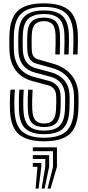

<svg xmlns="http://www.w3.org/2000/svg" viewBox="-20 -829 522 1139"><path d="M241.5 -75.5Q193 -75.5 170.1 -99.2Q147.2 -123 145 -180Q144 -209 144.6 -240.8Q145.2 -272.5 147.2 -297.2H173.5Q171.8 -272.5 171 -243Q170.2 -213.5 171.5 -180.5Q173 -134.8 189.8 -115.6Q206.5 -96.5 241.5 -96.5Q277.5 -96.5 294 -116.2Q310.5 -136 312.5 -181Q313.8 -209.2 313.9 -225.5Q314 -241.8 313.2 -259.2Q311.2 -311 265.2 -323.2L174 -347.5Q109 -364.8 73.5 -411.2Q38 -457.8 36 -534Q34.5 -581.2 36 -625Q40 -724 87.9 -766.6Q135.8 -809.2 241.2 -809.2Q341.8 -809.2 389.8 -767.8Q437.8 -726.2 441.8 -624.8Q442.5 -604.5 442 -569.1Q441.5 -533.8 440 -505.8H413.5Q415 -533.2 415.5 -567.6Q416 -602 415.2 -623.8Q411.8 -712.2 371.1 -750.1Q330.5 -788 241.2 -788Q150.8 -788 108.4 -750.6Q66 -713.2 62.5 -624Q61.8 -599.8 61.8 -578.4Q61.8 -557 62.2 -534.8Q66.2 -403.8 180 -373.2L271 -348.8Q302.5 -340.2 320.4 -318.5Q338.2 -296.8 339.8 -260.2Q340.5 -241 340.2 -223.4Q340 -205.8 339 -180.2Q336.5 -124.2 314 -99.9Q291.5 -75.5 241.5 -75.5ZM241.5 -33Q166.5 -33 130.9 -65.9Q95.2 -98.8 92.2 -178Q91.2 -207 91.9 -242Q92.5 -277 95 -297.2H121.2Q119 -275.5 118.2 -242.8Q117.5 -210 118.8 -178.8Q121.2 -111.5 150 -82.9Q178.8 -54.2 241.5 -54.2Q306.5 -54.2 334.6 -84Q362.8 -113.8 365.2 -179.2Q366.2 -201.5 366.6 -220.5Q367 -239.5 366.2 -261Q362.8 -351.8 276.5 -374.8L185.8 -398.8Q144.5 -409.8 117.5 -441.6Q90.5 -473.5 88.8 -535.8Q88 -561.2 88.1 -580.6Q88.2 -600 89 -623.5Q92 -701.5 128 -734.2Q164 -767 241.2 -767Q317.2 -767 351.5 -733.5Q385.8 -700 388.8 -622.8Q389.5 -602.2 389 -568.2Q388.5 -534.2 387 -505.8H360.8Q362 -535.5 362.5 -568.6Q363 -601.8 362.2 -622Q359.8 -689.8 330.8 -717.8Q301.8 -745.8 241.2 -745.8Q179.8 -745.8 148.9 -718.6Q118 -691.5 115.5 -623Q114.5 -598.5 114.6 -578.8Q114.8 -559 115.2 -536.5Q116.5 -488.8 136.1 -461.4Q155.8 -434 191.8 -424.5L282 -400.2Q330.2 -387.2 360.4 -353.8Q390.5 -320.2 392.8 -262.2Q393.5 -241.2 393.2 -223Q393 -204.8 391.8 -178.2Q388.8 -101.2 354.1 -67.1Q319.5 -33 241.5 -33ZM241.5 9.2Q140 9.2 91.6 -32.6Q43.2 -74.5 39.2 -176Q38.8 -192.5 38.6 -215.8Q38.5 -239 39.4 -261.2Q40.2 -283.5 42.8 -297.2H69Q66.2 -281.2 65.4 -246.2Q64.5 -211.2 65.8 -177Q69 -86.5 111.2 -49.2Q153.5 -12 241.5 -12Q332.5 -12 373.5 -50.4Q414.5 -88.8 418.2 -177Q419 -199.2 419.5 -219.4Q420 -239.5 419 -263.2Q416.5 -328 382.4 -368.8Q348.2 -409.5 287.5 -426.2L197.8 -451Q171 -458.2 156.9 -478.9Q142.8 -499.5 141.8 -537.2Q141 -561.2 141.1 -579.9Q141.2 -598.5 142 -622.2Q143.8 -676.5 167.1 -700.5Q190.5 -724.5 241.2 -724.5Q288.5 -724.5 311.1 -701.1Q333.8 -677.8 336 -621.5Q336.8 -600.5 336.2 -567.9Q335.8 -535.2 334.5 -505.8H308Q309.2 -536.5 309.8 -567.6Q310.2 -598.8 309.5 -620.8Q307.8 -667.8 290.6 -685.6Q273.5 -703.5 241.2 -703.5Q206.2 -703.5 188.1 -685.4Q170 -667.2 168.2 -619.5Q167 -581.5 168.2 -538.2Q168.8 -510 177.9 -496.1Q187 -482.2 203.8 -477.5L293 -451.8Q364.2 -431.8 403.5 -384.1Q442.8 -336.5 445.5 -264.2Q446.5 -243.5 446 -220.1Q445.5 -196.8 444.8 -176Q440.5 -76.8 393.5 -33.8Q346.5 9.2 241.5 9.2ZM262.2 289.8 294.5 160.5V68H174.5V45H317.8V160.5L280 289.8ZM226.8 289.8 248.5 160.5V114.2H174.5V91.2H271.5V160.5L244.5 289.8ZM191.2 289.8 202.2 160.5H174.5V137.5H225.2V160.5L209 289.8Z"/></svg>

Font: Big Shoulders Inline Text ExtraBold
Style: Regular
Weight: 800
Designer: Patric King
Foundry: XO Type Co
Version: Version 1.000